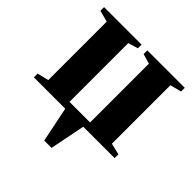

<svg xmlns="http://www.w3.org/2000/svg" viewBox="-188 -654 991 991"><g transform="rotate(45 307.5 -159.0)"><path d="M281.5 193 242 0H13V-27.5L75.5 -42.5V-469.5L13 -485.5V-512.5H286.5V-485.5L232.5 -469.5V-40.5H383V-469.5L328.5 -485.5V-512.5H602V-485.5L540 -469.5V-42.5L602.5 -27.5V0H373.5L335 193Z"/></g></svg>

Font: Merriweather 120pt ExtraBold
Style: Regular
Weight: 800
Version: Version 2.100